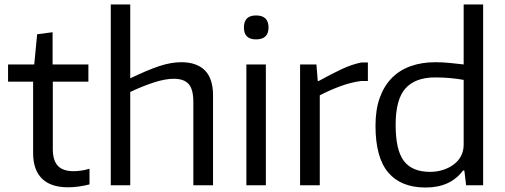

<svg xmlns="http://www.w3.org/2000/svg" viewBox="-20 -828 2255 858"><path d="M284 9Q207 9 167.5 -30Q128 -69 128 -144V-463H16V-540H133L146 -675L215 -684V-540H375V-463H216V-162Q216 -111 238.5 -87Q261 -63 309 -63Q324 -63 342 -65.5Q360 -68 380 -74V-4Q357 2 332 5.5Q307 9 284 9Z M475 -808H562V-478Q639 -515 691.5 -532.5Q744 -550 790 -550Q859 -550 895.5 -513.5Q932 -477 932 -402V0H844V-373Q844 -429 823 -452.5Q802 -476 757 -476Q719 -476 669 -460Q619 -444 562 -417V0H475Z M1081 -540H1168V0H1081ZM1124 -652Q1070 -652 1070 -705Q1070 -759 1124 -759Q1180 -759 1180 -705Q1180 -652 1124 -652Z M1321 -540H1394L1400 -466H1404Q1460 -497 1507 -519Q1554 -541 1596 -549H1624V-466H1593Q1548 -460 1500.5 -442.5Q1453 -425 1409 -402V0H1321Z M1902 -60Q1932 -60 1959 -68.5Q1986 -77 2007 -92.5Q2028 -108 2040 -130.5Q2052 -153 2052 -182V-471Q2025 -476 1992.5 -479Q1960 -482 1924 -482Q1836 -482 1792 -433Q1748 -384 1748 -270Q1748 -157 1785 -108.5Q1822 -60 1902 -60ZM1882 10Q1772 10 1715 -57Q1658 -124 1658 -266Q1658 -338 1677 -391Q1696 -444 1731 -479.5Q1766 -515 1815.5 -532.5Q1865 -550 1925 -550Q1960 -550 1992 -546.5Q2024 -543 2052 -540V-808H2139V0H2063L2055 -66H2049Q1993 10 1882 10Z"/></svg>

Font: EncodeSans
Style: Regular
Weight: 400
Designer: Pablo Impallari, Andres Torresi
Foundry: Pablo Impallari, Andres Torresi
Version: Version 1.000; ttfautohint (v1.4.1)